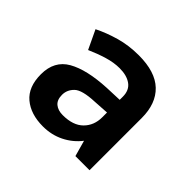

<svg xmlns="http://www.w3.org/2000/svg" viewBox="-97 -831 567 567"><g transform="rotate(45 186.5 -547.5)"><path d="M191 -722Q260 -722 294 -689.5Q328 -657 328 -597V-379H269L255 -429Q235 -403 205 -388Q175 -373 139 -373Q88 -373 57 -399Q26 -425 26 -478Q26 -534 69 -558.5Q112 -583 192 -587L244 -589V-602Q244 -629 226 -642Q208 -655 178 -655Q154 -655 127.5 -647Q101 -639 74 -627L46 -686Q76 -701 112.5 -711.5Q149 -722 191 -722ZM196 -533Q145 -531 129 -515.5Q113 -500 113 -479Q113 -458 125 -448Q137 -438 157 -438Q200 -438 222 -460Q244 -482 244 -516V-536Z"/></g></svg>

Font: Noto Sans Cham SemiBold
Style: Regular
Weight: 600
Version: Version 2.002